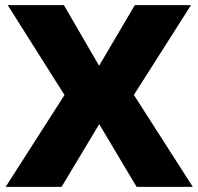

<svg xmlns="http://www.w3.org/2000/svg" viewBox="-20 -725 770 745"><path d="M2 0 257 -398V-314L10 -705H228L372 -457H357L503 -705H721L473 -315V-398L728 0H510L358 -255H372L219 0Z"/></svg>

Font: Nunito Sans 8pt Black
Style: Regular
Weight: 900
Version: Version 3.101;gftools[0.9.27]